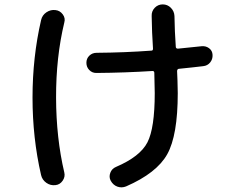

<svg xmlns="http://www.w3.org/2000/svg" viewBox="-20 -795 1040 856"><path d="M227.5 30.3Q205.1 33.2 186.5 20Q168 6.8 163.1 -14.6Q125 -179.7 125 -359.9Q125 -540 163.1 -705.1Q168 -727.5 187 -740.2Q206.1 -752.9 227.5 -750Q247.1 -748 259.8 -731Q272.5 -713.9 266.6 -694.3Q229.5 -540 230 -359.9Q230.5 -179.7 266.6 -26.4Q271.5 -6.8 259.3 10.7Q247.1 28.3 227.5 30.3ZM409.2 -469.7Q390.6 -469.7 377.9 -482.9Q365.2 -496.1 365.2 -515.1Q365.2 -534.2 378.4 -546.9Q391.6 -559.6 411.1 -559.6Q535.2 -560.5 655.3 -569.3Q662.1 -569.3 662.1 -578.1Q657.2 -650.4 656.2 -723.6Q655.3 -745.1 669.9 -760.3Q684.6 -775.4 705.6 -775.4Q726.6 -775.4 741.7 -760.3Q756.8 -745.1 757.8 -723.6Q758.8 -655.3 763.7 -586.9Q763.7 -578.1 773.4 -578.1Q804.7 -581.1 878.9 -588.9Q897.5 -590.8 912.1 -580.1Q926.8 -569.3 927.7 -550.3Q928.7 -531.2 917 -516.6Q905.3 -502 885.7 -500Q877.9 -499 838.4 -494.6Q798.8 -490.2 778.3 -488.3Q770.5 -488.3 769.5 -478.5Q771.5 -444.3 772.5 -379.9Q772.5 -191.4 725.6 -107.4Q678.7 -23.4 542 36.1Q522.5 43.9 503.4 37.1Q484.4 30.3 473.6 10.7Q464.8 -5.9 471.7 -24.4Q478.5 -43 497.1 -50.8Q604.5 -96.7 637.2 -160.2Q669.9 -223.6 669.9 -379.9Q669.9 -410.2 668 -469.7Q668 -478.5 660.2 -478.5Q538.1 -470.7 409.2 -469.7Z"/></svg>

Font: Rounded Mgen+ 2m medium
Style: Regular
Weight: 500
Designer: [Source Han Sans]
Ryoko NISHIZUKA  (kana & ideographs); Paul D. Hunt (Latin, Greek & Cyrillic); Wenlong ZHANG  (bopomofo
Version: Version 1.059.20150602